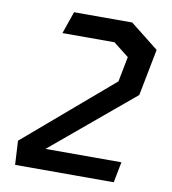

<svg xmlns="http://www.w3.org/2000/svg" viewBox="-82 -801 784 873"><g transform="rotate(10 310.0 -365.0)"><path d="M46 0H501.5L520 -95.5H169.5L547 -411L589 -626.5L458 -730H189.5L154 -627.5H394L465.5 -571.5L443 -455.5L40 -110.5Z"/></g></svg>

Font: Monaspace Krypton Medium
Style: Italic
Weight: 500
Italic angle: -11°
Designer: Riley Cran & the Lettermatic Team
Foundry: Lettermatic
Version: Version 1.101 (Monaspace Krypton)